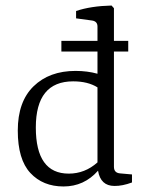

<svg xmlns="http://www.w3.org/2000/svg" viewBox="-20 -673 530 701"><path d="M231 -39.1Q290 -39.1 335.9 -80.1V-354Q300.8 -376 247.1 -376Q110.8 -376 110.8 -207.5Q110.8 -39.1 231 -39.1ZM204.1 -484.9V-523.9H335.9V-576.2Q335.9 -595.2 315.9 -598.1L257.8 -606V-632.8Q311 -650.9 387.2 -652.8L396 -643.1V-523.9H448.2V-484.9H396V-64Q396 -42 418 -40L461.9 -36.1V-6.8Q426.8 6.3 397.9 5.9Q347.2 5.9 337.9 -49.8Q287.1 7.8 211.9 7.8Q136.7 7.8 90.8 -41.5Q44.9 -90.8 44.9 -196.3Q44.9 -301.8 102.5 -357.9Q160.2 -414.1 255.9 -414.1Q298.8 -414.1 335.9 -403.8V-484.9Z"/></svg>

Font: Yrsa-Light
Style: Regular
Weight: 300
Designer: Anna Giedrys (Yrsa+Rasa design), David Brezina (Yrsa art-direction, Rasa art-direction, design)
Foundry: Rosetta Type Foundry
Version: Version 1.001;PS 1.1;hotconv 1.0.88;makeotf.lib2.5.647800